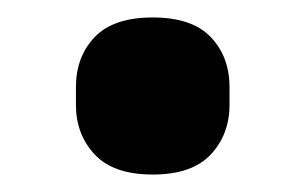

<svg xmlns="http://www.w3.org/2000/svg" viewBox="-20 -189 350 220"><path d="M155 11Q110 11 88.5 -12Q67 -35 67 -69V-89Q67 -124 88.5 -146.5Q110 -169 155 -169Q200 -169 221.5 -146.5Q243 -124 243 -89V-69Q243 -35 221.5 -12Q200 11 155 11Z"/></svg>

Font: IBM Plex Sans
Style: Regular
Weight: 400
Designer: Mike Abbink, Paul van der Laan, Pieter van Rosmalen
Foundry: Bold Monday
Version: Version 3.201